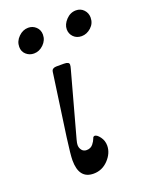

<svg xmlns="http://www.w3.org/2000/svg" viewBox="-124 -690 591 768"><g transform="rotate(-20 171.0 -306.0)"><path d="M33.2 -564.9Q33.2 -588.9 51.5 -606.9Q69.8 -625 92.8 -625Q111.8 -625 125.5 -612.1Q139.2 -599.1 139.2 -579.1Q139.2 -555.2 121.1 -537.6Q103 -520 80.1 -520Q61 -520 47.1 -532.5Q33.2 -544.9 33.2 -564.9ZM78.1 -65.9Q78.1 -87.9 87.9 -161.1L124 -417Q125 -426.8 126.5 -430.9Q127.9 -435.1 133.1 -438Q138.2 -440.9 147 -440.9H178.2Q200.2 -440.9 200.2 -429.2Q200.2 -422.4 196.8 -411.1L122.1 -138.2Q118.2 -124 118.2 -116.2Q118.2 -104 125.5 -94.5Q132.8 -85 146 -85Q154.8 -85 161.9 -88.4Q168.9 -91.8 173.6 -97.9Q178.2 -104 181.2 -108.9Q184.1 -113.8 186 -119.1L188 -124Q190.9 -127.9 194.8 -127.9Q204.6 -127.9 216.8 -111.6Q229 -95.2 229 -74.2Q229 -42 202.9 -14.4Q176.8 13.2 140.1 13.2Q78.1 13.2 78.1 -65.9ZM235.8 -565.9Q235.8 -586.9 253.9 -606Q272 -625 295.9 -625Q315.9 -625 328.9 -611.1Q341.8 -597.2 341.8 -578.1Q341.8 -553.2 323.5 -536.6Q305.2 -520 283.2 -520Q262.2 -520 249 -533.4Q235.8 -546.9 235.8 -565.9Z"/></g></svg>

Font: CMU Serif Extra
Style: RomanSlanted
Weight: 500
Italic angle: -9.46001°
Version: Version 0.7.0